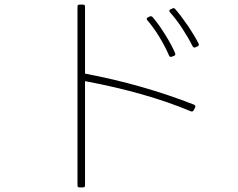

<svg xmlns="http://www.w3.org/2000/svg" viewBox="-20 -792 1040 840"><path d="M343 28H328Q319 28 319 19V-763Q319 -772 328 -772H343Q352 -772 352 -763V-470Q605 -422 829 -334Q837 -330 834 -322L827 -309Q823 -302 815 -305Q620 -387 352 -437V19Q352 28 343 28ZM831 -584Q826 -584 823 -589Q804 -627 777.5 -667.5Q751 -708 723 -739Q721 -741 721 -745Q721 -750 726 -751L734 -755Q742 -758 746 -753Q773 -722 801.5 -680Q830 -638 849 -601L850 -597Q850 -592 844 -589L835 -585ZM624 -704Q622 -706 622 -710Q622 -714 627 -716L635 -720Q638 -721 640 -721Q644 -721 648 -717Q675 -685 703 -640Q731 -595 746 -560L747 -555Q747 -550 742 -548L732 -544L728 -543Q723 -543 720 -548Q704 -586 678 -629Q652 -672 624 -704Z"/></svg>

Font: LINE Seed JP_TTF Thin
Style: Regular
Weight: 250
Designer: LY Corporation & Fontrix & Fontworks
Version: Version 1.008